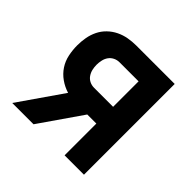

<svg xmlns="http://www.w3.org/2000/svg" viewBox="-139 -649 778 778"><g transform="rotate(45 250.0 -260.0)"><path d="M30 0 161 -189Q135 -197 113 -212.5Q91 -228 76.5 -250Q62 -272 56.5 -298.5Q51 -325 51 -351Q51 -374 55 -396.5Q59 -419 69 -439.5Q79 -460 95.5 -476Q112 -492 132.5 -502Q153 -512 175.5 -516Q198 -520 221 -520H441V0H330V-182H278L152 0ZM221 -278H330V-424H221Q207 -424 195 -418Q183 -412 175.5 -401.5Q168 -391 165 -377.5Q162 -364 162 -351Q162 -338 165 -325Q168 -312 175.5 -301Q183 -290 195 -284Q207 -278 221 -278Z"/></g></svg>

Font: Iosevka SS04
Style: Bold
Weight: 700
Monospace: yes
Designer: Belleve Invis
Foundry: Belleve Invis
Version: Version 19.0.0; ttfautohint (v1.8.4)